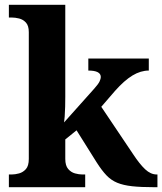

<svg xmlns="http://www.w3.org/2000/svg" viewBox="-20 -780 677 800"><path d="M17 0V-53H29Q43 -53 59.5 -57.5Q76 -62 88 -75.5Q100 -89 100 -118V-646Q100 -673 88 -686Q76 -699 59.5 -703Q43 -707 29 -707H17V-760H252V-377Q252 -359 251.5 -336Q251 -313 249.5 -294Q248 -275 247 -270L373 -411Q390 -430 395 -441Q400 -452 400 -459Q400 -486 348 -486V-536H600V-486Q566 -486 532 -465.5Q498 -445 459 -401L402 -335L535 -137Q562 -96 585 -74.5Q608 -53 633 -53H636V0H622Q567 0 530.5 -4Q494 -8 468.5 -18.5Q443 -29 423.5 -49.5Q404 -70 383 -103L299 -237L252 -199V-118Q252 -90 264 -76Q276 -62 292.5 -57.5Q309 -53 323 -53H335V0Z"/></svg>

Font: Noto Serif Gurmukhi
Style: Bold
Weight: 700
Designer: Vaibhav Singh and the Monotype Design Team
Foundry: Monotype Imaging Inc.
Version: Version 2.004; ttfautohint (v1.8.4.7-5d5b)